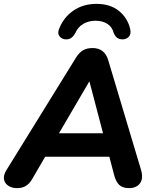

<svg xmlns="http://www.w3.org/2000/svg" viewBox="-29 -962 802 991"><path d="M59 9Q32 9 13.5 -3.5Q-5 -16 -8.5 -36.5Q-12 -57 3 -82L361 -661Q378 -689 398 -701.5Q418 -714 449 -714Q480 -714 500.5 -698Q521 -682 530 -650L699 -85Q708 -54 702 -33.5Q696 -13 679 -2Q662 9 638 9Q604 9 586.5 -7.5Q569 -24 560 -59L527 -185L572 -153H166L221 -182L136 -36Q123 -14 104.5 -2.5Q86 9 59 9ZM431 -540 259 -246 237 -274H541L511 -243L433 -540ZM306 -759Q287 -762 277 -776.5Q267 -791 276 -813Q299 -872 349.5 -907Q400 -942 469 -942Q540 -942 585 -905.5Q630 -869 643 -812Q648 -789 638.5 -775.5Q629 -762 609 -759Q596 -758 586 -761.5Q576 -765 569 -773Q562 -781 557 -794Q550 -823 525 -839Q500 -855 464 -855Q430 -855 402 -839.5Q374 -824 360 -792Q354 -781 346.5 -773Q339 -765 329.5 -761.5Q320 -758 306 -759Z"/></svg>

Font: Nunito ExtraLight ExtraBold
Style: Italic
Weight: 800
Italic angle: -9°
Version: Version 3.602